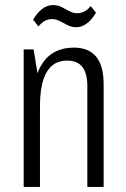

<svg xmlns="http://www.w3.org/2000/svg" viewBox="-20 -734 495 754"><path d="M323 -395Q323 -446 303.5 -471Q284 -496 243 -496Q190 -496 163.5 -451Q137 -406 137 -317L107 -250V-309Q107 -428 148 -487.5Q189 -547 270 -547Q328 -547 357.5 -511.5Q387 -476 387 -402V0H323ZM73 -540H112L137 -386V0H73ZM110 -657Q127 -685 146.5 -699.5Q166 -714 188 -714Q207 -714 222.5 -706Q238 -698 253 -690Q268 -682 283 -682Q297 -682 310.5 -688.5Q324 -695 336 -710L357 -684Q340 -656 320.5 -641.5Q301 -627 279 -627Q261 -627 245 -635.5Q229 -644 214 -651.5Q199 -659 183 -659Q169 -659 156 -652Q143 -645 131 -630Z"/></svg>

Font: Pathway Extreme Condensed ExtraLight
Style: Regular
Weight: 250
Width: 3
Version: Version 1.001;gftools[0.9.26]